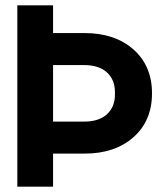

<svg xmlns="http://www.w3.org/2000/svg" viewBox="-20 -700 608 720"><path d="M45 0V-680H179V-576H297Q411 -576 480.5 -514.5Q550 -453 550 -350Q550 -247 480.5 -185.5Q411 -124 297 -124H179V0ZM179 -244H295Q351 -244 381 -271.5Q411 -299 411 -345V-355Q411 -401 381 -428.5Q351 -456 295 -456H179Z"/></svg>

Font: TASA Orbiter Display
Style: Bold
Weight: 700
Designer: Weizhong Zhang
Version: Version 1.000;Glyphs 3.1.2 (3151)